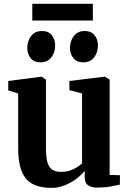

<svg xmlns="http://www.w3.org/2000/svg" viewBox="-20 -946 660 978"><path d="M475.5 9.5Q443 9.5 427.2 -3Q411.5 -15.5 411.5 -43.5V-76Q395 -55 368.5 -35Q342 -15 309.5 -2Q277 11 242.5 11Q151 11 111.8 -36.5Q72.5 -84 72.5 -192V-470L22 -485.5V-533.5L188 -555H193L214 -540.5V-192.5Q214 -148.5 221 -121.8Q228 -95 245 -82.8Q262 -70.5 291.5 -70.5Q317 -70.5 337.2 -77.5Q357.5 -84.5 372.8 -94.5Q388 -104.5 398 -113.5V-470L333.5 -487V-533.5L508.5 -555H515L538.5 -540.5V-55L591 -53.5L590.5 -5.5Q572.5 -1.5 543.2 4Q514 9.5 475.5 9.5ZM185.5 -628.5Q152.5 -628.5 135.8 -650.2Q119 -672 119 -701.5Q119 -736.5 138.2 -762.2Q157.5 -788 193.5 -788H194.5Q227.5 -788 244.2 -766.2Q261 -744.5 261 -715Q261 -680.5 242 -654.5Q223 -628.5 186.5 -628.5ZM403 -628.5Q370.5 -628.5 353.5 -650.2Q336.5 -672 336.5 -701.5Q336.5 -736.5 355.8 -762.2Q375 -788 411.5 -788H412.5Q445 -788 462 -766.2Q479 -744.5 479 -715Q479 -680.5 460 -654.5Q441 -628.5 404 -628.5ZM453 -926.5V-841.5H144.5V-926.5Z"/></svg>

Font: Merriweather 48pt
Style: Bold
Weight: 700
Version: Version 2.100